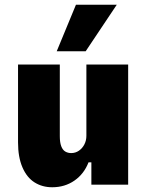

<svg xmlns="http://www.w3.org/2000/svg" viewBox="-20 -778 616 809"><path d="M200 11Q158 11 125.5 -9.5Q93 -30 74.5 -73Q56 -116 56 -178V-506H232V-204Q232 -178 238 -162Q244 -146 255 -139.5Q266 -133 280 -133Q298 -133 312.5 -143Q327 -153 335.5 -169.5Q344 -186 344 -206V-506H520V0H365V-94H353Q334 -45 293.5 -17Q253 11 200 11ZM219 -562 300 -758H472L341 -562Z"/></svg>

Font: Nunito Sans 7pt Condensed Black
Style: Regular
Weight: 900
Width: 3
Designer: Vernon Adams
Foundry: Vernon Adams
Version: Version 3.101;gftools[0.9.27]